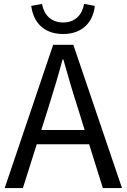

<svg xmlns="http://www.w3.org/2000/svg" viewBox="-20 -962 648 982"><path d="M303 -788C406 -788 457 -854 465 -932L410 -942C401 -889 367 -847 303 -847C239 -847 204 -889 195 -942L140 -932C149 -854 199 -788 303 -788ZM4 0H97L168 -224H436L506 0H604L355 -733H252ZM191 -297 227 -410C253 -493 277 -572 300 -658H304C328 -573 351 -493 378 -410L413 -297Z"/></svg>

Font: Noto Sans CJK HK
Style: Regular
Weight: 400
Designer: Ryoko NISHIZUKA 西塚涼子 (kana, bopomofo & ideographs); Paul D. Hunt (Latin, Greek & Cyrillic); Sandoll Communications 산돌커뮤니
Foundry: Adobe
Version: Version 2.004;hotconv 1.0.118;makeotfexe 2.5.65603